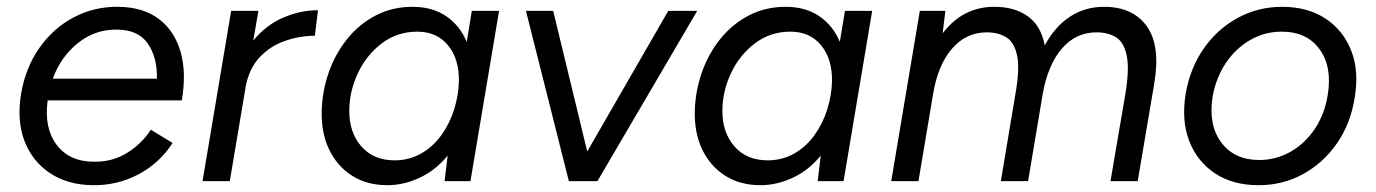

<svg xmlns="http://www.w3.org/2000/svg" viewBox="-20 -532 4042 564"><path d="M252 12Q178 11 126 -24Q74 -59 51.5 -119Q29 -179 42 -257Q55 -333 95.5 -391Q136 -449 196.5 -481Q257 -513 328 -512Q401 -511 447 -476Q493 -441 510.5 -379.5Q528 -318 514 -237H120Q109 -156 146.5 -106.5Q184 -57 256 -57Q310 -56 353.5 -83Q397 -110 423 -151L487 -112Q449 -53 387 -20Q325 13 252 12ZM135 -301H441Q442 -365 413.5 -405Q385 -445 323 -445Q260 -446 209.5 -406Q159 -366 135 -301Z M575 0 659 -500H739L724 -413Q762 -459 812.5 -480.5Q863 -502 914 -502L905 -427Q861 -427 817.5 -412Q774 -397 742.5 -363.5Q711 -330 701 -274V-273L655 0Z M1118 12Q1058 12 1014 -16Q970 -44 946.5 -93.5Q923 -143 925 -208Q927 -267 946.5 -321.5Q966 -376 1001 -419Q1036 -462 1084.5 -487Q1133 -512 1192 -512Q1250 -512 1290.5 -484.5Q1331 -457 1351 -409L1366 -500H1446L1362 0H1286L1295 -75Q1260 -32 1213 -10Q1166 12 1118 12ZM1139 -61Q1182 -61 1217 -81Q1252 -101 1276.5 -135Q1301 -169 1314 -210.5Q1327 -252 1328 -293Q1329 -359 1296 -399Q1263 -439 1206 -439Q1147 -439 1102 -405Q1057 -371 1032 -318.5Q1007 -266 1006 -210Q1005 -144 1041 -102.5Q1077 -61 1139 -61Z M1651 0 1525 -500H1605L1705 -87L1943 -500H2028L1735 0Z M2214 12Q2154 12 2110 -16Q2066 -44 2042.5 -93.5Q2019 -143 2021 -208Q2023 -267 2042.5 -321.5Q2062 -376 2097 -419Q2132 -462 2180.5 -487Q2229 -512 2288 -512Q2346 -512 2386.5 -484.5Q2427 -457 2447 -409L2462 -500H2542L2458 0H2382L2391 -75Q2356 -32 2309 -10Q2262 12 2214 12ZM2235 -61Q2278 -61 2313 -81Q2348 -101 2372.5 -135Q2397 -169 2410 -210.5Q2423 -252 2424 -293Q2425 -359 2392 -399Q2359 -439 2302 -439Q2243 -439 2198 -405Q2153 -371 2128 -318.5Q2103 -266 2102 -210Q2101 -144 2137 -102.5Q2173 -61 2235 -61Z M2598 0 2682 -500H2757L2749 -434Q2808 -512 2901 -512Q2961 -512 2999.5 -484Q3038 -456 3049 -399Q3079 -454 3123 -483Q3167 -512 3223 -512Q3308 -512 3349 -454.5Q3390 -397 3370 -283L3322 0H3242L3286 -257Q3298 -331 3289.5 -370Q3281 -409 3257.5 -423Q3234 -437 3201 -437Q3140 -437 3099 -389Q3058 -341 3043 -256L3000 0H2920L2963 -257Q2976 -331 2967.5 -370Q2959 -409 2935 -423Q2911 -437 2879 -437Q2818 -437 2776.5 -389Q2735 -341 2721 -256L2678 0Z M3677 12Q3602 12 3549.5 -22.5Q3497 -57 3473.5 -117.5Q3450 -178 3463 -257Q3476 -332 3516 -389.5Q3556 -447 3616 -479.5Q3676 -512 3746 -512Q3821 -512 3873.5 -477.5Q3926 -443 3949.5 -382.5Q3973 -322 3959 -243Q3947 -168 3907 -110.5Q3867 -53 3807.5 -20.5Q3748 12 3677 12ZM3679 -62Q3728 -62 3770.5 -86Q3813 -110 3842 -153Q3871 -196 3880 -252Q3894 -335 3856.5 -387Q3819 -439 3745 -439Q3695 -439 3652.5 -414.5Q3610 -390 3581 -347Q3552 -304 3542 -248Q3529 -165 3567.5 -113.5Q3606 -62 3679 -62Z"/></svg>

Font: Figtree
Style: Italic
Weight: 400
Italic angle: -9.5°
Foundry: Erik Kennedy
Version: Version 2.001; ttfautohint (v1.8.4.7-5d5b);gftools[0.9.27]